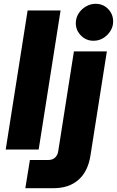

<svg xmlns="http://www.w3.org/2000/svg" viewBox="-20 -785 614 1008"><path d="M10 0 125 -730H298L183 0ZM113 203 137 55H233Q256 55 269.5 42Q283 29 286 7L368 -515H541L455 31Q442 115 392 159Q342 203 261 203ZM471 -571Q432 -571 405 -598.5Q378 -626 378 -663Q378 -691 392.5 -714Q407 -737 431 -751Q455 -765 482 -765Q521 -765 547.5 -738Q574 -711 574 -672Q574 -645 559.5 -622Q545 -599 522 -585Q499 -571 471 -571Z"/></svg>

Font: MuseoModerno ExtraBold
Style: Italic
Weight: 800
Italic angle: -9°
Designer: Pablo Cosgaya, Héctor Gatti, Marcela Romero, and the Authors of The MuseoModerno Project.
Foundry: Omnibus-Type Team
Version: Version 1.003